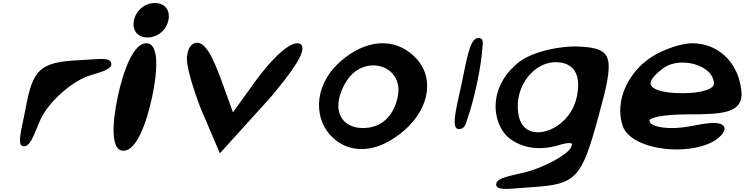

<svg xmlns="http://www.w3.org/2000/svg" viewBox="-20 -955 4891 1261"><path d="M138 6C184 5 207 -85 250 -179C313 -303 468 -431 579 -462C633 -480 721 -498 710 -541C702 -582 621 -565 506 -560C240 -548 195 -500 147 -237C124 -110 84 8 138 6Z M791 35C877 35 943 -148 979 -318C1015 -488 1027 -671 941 -671C855 -671 789 -488 753 -318C717 -148 705 35 791 35ZM949 -709C1015 -709 1072 -756 1086 -822C1100 -888 1063 -935 997 -935C931 -935 874 -888 860 -822C846 -756 883 -709 949 -709Z M1297 -246 1424 52 1751 -309C1884 -466 2010 -631 1952 -666C1947 -670 1939 -671 1933 -671C1865 -671 1744 -543 1651 -413L1510 -217L1440 -411C1382 -571 1324 -703 1253 -669C1221 -654 1213 -618 1208 -583C1201 -534 1240 -395 1297 -246Z M2211 -547C2028 -380 2047 -158 2166 -51C2257 37 2410 60 2571 -50C2771 -181 2841 -392 2739 -540C2733 -548 2726 -557 2720 -565C2597 -701 2418 -707 2248 -578C2236 -568 2223 -558 2211 -547ZM2262 -432C2325 -520 2415 -539 2487 -517C2559 -494 2614 -423 2592 -318C2566 -197 2495 -131 2403 -117C2284 -100 2206 -159 2202 -254C2201 -307 2220 -369 2262 -432Z M3012 -406C2979 -253 2938 -106 2994 -107C3034 -107 3039 -146 3046 -163C3094 -297 3141 -515 3149 -649C3149 -663 3163 -711 3116 -705C3064 -696 3045 -563 3012 -406Z M3303 -67C3376 6 3500 43 3648 -1C3725 -26 3737 -11 3737 -10C3737 -7 3736 3 3726 20C3702 60 3563 142 3431 176C3347 198 3232 211 3239 260C3246 303 3351 281 3473 274C3766 257 3800 214 3910 -188C4018 -579 4011 -637 3788 -649C3654 -656 3476 -614 3391 -549C3203 -405 3199 -185 3303 -67ZM3568 -537C3600 -547 3633 -550 3669 -543C3755 -527 3797 -454 3768 -318C3737 -171 3608 -86 3513 -86C3455 -86 3403 -116 3387 -194C3354 -353 3450 -500 3568 -537Z M4627 -8C4663 -22 4693 -41 4716 -66C4730 -81 4743 -101 4737 -120C4734 -127 4728 -132 4722 -136C4690 -156 4620 -147 4520 -127C4379 -99 4266 -120 4250 -151C4242 -165 4244 -169 4264 -178C4299 -193 4384 -204 4513 -204C4720 -204 4828 -216 4848 -309C4853 -333 4850 -358 4845 -387C4818 -553 4692 -671 4526 -671C4464 -671 4363 -639 4292 -600C4107 -500 4013 -292 4070 -127C4122 19 4441 66 4627 -8ZM4643 -473C4657 -456 4665 -437 4669 -416C4672 -393 4661 -375 4605 -359C4571 -349 4523 -343 4466 -343C4295 -343 4246 -382 4253 -414C4257 -434 4281 -466 4336 -507C4419 -569 4577 -550 4643 -473Z"/></svg>

Font: Venom Sans
Style: BdObl
Weight: 700
Version: Version 1.001